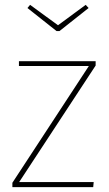

<svg xmlns="http://www.w3.org/2000/svg" viewBox="-20 -771 450 791"><path d="M374 -501 59 -21H366L364 0H31V-18L346 -499H58V-519H374ZM345 -738 225 -643H213L93 -738L104 -751L219 -667L333 -751Z"/></svg>

Font: FiraSans
Style: Regular
Weight: 150
Designer: Carrois Corporate & Edenspiekermann AG
Foundry: Carrois Corporate GbR & Edenspiekermann AG
Version: Version 3.106;PS 003.106;hotconv 1.0.70;makeotf.lib2.5.58329